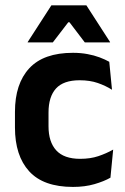

<svg xmlns="http://www.w3.org/2000/svg" viewBox="-20 -706 482 738"><path d="M260.5 12.5Q147 12.5 92.2 -47.5Q37.5 -107.5 37.5 -216V-276Q37.5 -384 92.5 -443.5Q147.5 -503 260.5 -503Q290 -503 315.8 -498.2Q341.5 -493.5 362.8 -485.5Q384 -477.5 400 -468.5L410.5 -361Q386 -376.5 355.8 -387Q325.5 -397.5 286 -397.5Q224 -397.5 195.2 -365.8Q166.5 -334 166.5 -273.5V-220.5Q166.5 -160.5 196.2 -128Q226 -95.5 288 -95.5Q327.5 -95.5 358 -105.8Q388.5 -116 415 -131L404.5 -23Q380 -9 343 1.8Q306 12.5 260.5 12.5ZM177.5 -685.5H312L403 -544.5V-543H306L247 -620.5H242.5L183 -543H86.5V-544.5Z"/></svg>

Font: Anek Latin SemiBold
Style: Regular
Weight: 600
Designer: Yesha Goshar
Foundry: Ek Type
Version: Version 1.003